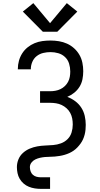

<svg xmlns="http://www.w3.org/2000/svg" viewBox="-20 -1002 640 1227"><path d="M241 205Q222 205 202.5 202Q183 199 164.5 191.5Q146 184 131 171Q116 158 106 141Q96 124 92 104.5Q88 85 88 66Q88 40 98 16Q108 -8 127 -25Q146 -42 169.5 -52Q193 -62 218 -66.5Q243 -71 268.5 -72Q294 -73 319.5 -75Q345 -77 369.5 -86Q394 -95 412 -113Q430 -131 437.5 -156Q445 -181 445 -206Q445 -226 441.5 -244.5Q438 -263 429 -280Q420 -297 405.5 -310Q391 -323 374 -331Q357 -339 338 -342Q319 -345 300 -345H236V-419H300Q317 -419 334 -422Q351 -425 366.5 -432.5Q382 -440 394.5 -452Q407 -464 415 -479Q423 -494 426 -511Q429 -528 429 -545Q429 -571 421.5 -595.5Q414 -620 395.5 -637.5Q377 -655 352.5 -662Q328 -669 303 -669Q279 -669 256 -663.5Q233 -658 214.5 -643.5Q196 -629 186.5 -606.5Q177 -584 177 -561Q177 -560 177 -559.5Q177 -559 177 -559H94Q94 -559 94 -560Q94 -561 94 -562Q94 -588 101 -613.5Q108 -639 122 -661Q136 -683 156.5 -699.5Q177 -716 201 -726Q225 -736 251 -739.5Q277 -743 303 -743Q330 -743 357 -738.5Q384 -734 408.5 -723Q433 -712 453.5 -693.5Q474 -675 487.5 -651.5Q501 -628 506.5 -601Q512 -574 512 -547Q512 -521 507 -495.5Q502 -470 488.5 -448Q475 -426 454.5 -409.5Q434 -393 410 -383Q437 -373 460.5 -355.5Q484 -338 499.5 -314Q515 -290 521.5 -261.5Q528 -233 528 -204Q528 -189 526.5 -173Q525 -157 521 -141.5Q517 -126 510.5 -111.5Q504 -97 494.5 -84Q485 -71 474 -59.5Q463 -48 450 -39Q437 -30 422.5 -23.5Q408 -17 392.5 -12.5Q377 -8 361.5 -5.5Q346 -3 330 -1.5Q314 0 298 0Q282 0 266.5 1.5Q251 3 235.5 6.5Q220 10 205.5 17Q191 24 181 37Q171 50 171 66Q171 79 175.5 92.5Q180 106 190 115Q200 124 213.5 127.5Q227 131 241 131H300V205ZM346 -799H254L126 -928L193 -982L300 -854L407 -982L474 -928Z"/></svg>

Font: Iosevka Mono
Style: Regular
Weight: 400
Designer: Belleve Invis
Foundry: Belleve Invis
Version: Version 11.1.1